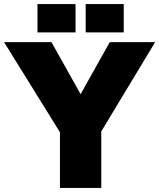

<svg xmlns="http://www.w3.org/2000/svg" viewBox="-22 -928 786 948"><path d="M274 0H478V-279L744 -720H520L376 -463L232 -720H-2L274 -275ZM163 -768H351V-908H163ZM401 -768H589V-908H401Z"/></svg>

Font: Aspekta 900
Style: Regular
Weight: 900
Designer: Ivo Dolenc
Version: Version 2.000